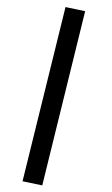

<svg xmlns="http://www.w3.org/2000/svg" viewBox="-56 -741 516 884"><g transform="rotate(-5 202.0 -298.5)"><path d="M281.2 -703.1 369.6 -676.3 103 105.5 14.2 78.6Z"/></g></svg>

Font: Samim WOL
Style: Medium-WOL
Weight: 500
Foundry: DejaVu fonts team - Redesigned by Saber Rastikerdar
Version: Version 4.0.0